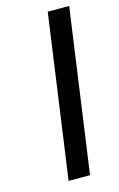

<svg xmlns="http://www.w3.org/2000/svg" viewBox="-110 -748 493 796"><g transform="rotate(-15 136.0 -350.0)"><path d="M82 0H174L272 -700H180Z"/></g></svg>

Font: Unageo
Style: Medium-Italic
Weight: 500
Designer: Richard Sepsi
Foundry: Richard Sepsi
Version: Version 2.000